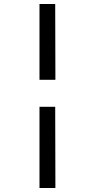

<svg xmlns="http://www.w3.org/2000/svg" viewBox="-20 -823 471 953"><path d="M176 -427V-803H254L255 -427ZM176 110V-293H254L255 110Z"/></svg>

Font: Literata Medium
Style: Regular
Weight: 500
Designer: Latin by Veronika Burian and Jose Scaglione. Greek by Irene Vlachou. Cyrillic by Vera Evstafieva.
Foundry: TypeTogether
Version: Version 3.103; ttfautohint (v1.8.4.7-5d5b);gftools[0.9.29]